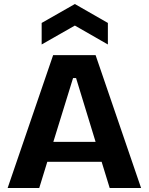

<svg xmlns="http://www.w3.org/2000/svg" viewBox="-20 -934 739 954"><path d="M18 0 244 -660H455L681 0H525L485 -130H215L175 0ZM343 -546 245 -229H455L358 -546ZM187 -713V-820L352 -914L516 -820V-713L352 -807Z"/></svg>

Font: Bricolage Grotesque 10pt Bricolage Grotesque 10pt Regular
Style: Bold
Weight: 700
Designer: Mathieu Triay
Foundry: Atelier Triay
Version: Version 1.000; ttfautohint (v1.8.4.7-5d5b);gftools[0.9.32]